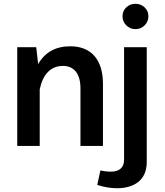

<svg xmlns="http://www.w3.org/2000/svg" viewBox="-20 -773 875 1017"><path d="M628.9 -686.5C628.9 -668 635.7 -651.9 648.9 -638.7C662.1 -625.5 678.2 -618.7 697.3 -618.7C716.3 -618.7 732.9 -625.5 746.1 -638.7C759.3 -651.9 766.1 -668 766.1 -686.5C766.1 -705.6 759.3 -721.2 746.1 -733.9C732.9 -746.6 716.3 -752.9 697.3 -752.9C678.2 -752.9 662.1 -746.6 648.9 -733.9C635.7 -721.2 628.9 -705.6 628.9 -686.5ZM495.1 206.5C526.9 216.8 563.5 224.1 599.1 224.1C685.5 224.1 757.3 185.1 757.3 85.9V-522.9H637.2V72.8C637.2 116.2 610.8 136.2 566.4 136.2C548.3 136.2 525.9 133.3 511.7 129.9ZM190.4 -300.3C207.5 -380.4 249 -423.8 313.5 -423.8C373.5 -423.8 406.2 -380.9 406.2 -304.7V0H525.4V-329.1C525.4 -455.6 463.9 -527.8 352.5 -527.8C274.9 -527.8 218.3 -496.6 182.1 -433.6L171.9 -522.9H71.3V0H190.4Z"/></svg>

Font: Estedad SemiBold
Style: Regular
Weight: 600
Designer: Amin Abedi
Version: Version 7.3